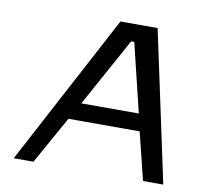

<svg xmlns="http://www.w3.org/2000/svg" viewBox="-69 -653 766 727"><g transform="rotate(10 314.0 -290.0)"><path d="M29 0H105L207 -183H481L526 0H604L480 -580H337ZM245 -249 390 -513H402L466 -249Z"/></g></svg>

Font: Charger Sport
Style: ExtObl
Weight: 400
Designer: Jasper
Foundry: Cannot Into Space Fonts
Version: Version 1.1